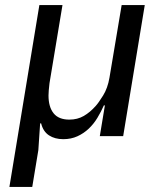

<svg xmlns="http://www.w3.org/2000/svg" viewBox="-20 -536 640 756"><path d="M17 200 135 -516H226L175 -209Q173 -193 172 -180.5Q171 -168 171 -160Q171 -115 191 -90Q211 -65 253 -65Q285 -65 310 -79.5Q335 -94 357 -119Q368 -131 386 -160Q404 -189 411 -230L459 -516H550L465 0H373L393 -121H389Q378 -96 363.5 -72Q349 -48 329.5 -29.5Q310 -11 285 0.5Q260 12 229 12Q196 12 173 -3Q150 -18 142 -50H138L131 55L107 200Z"/></svg>

Font: IBM Plex Mono Text
Style: Italic
Weight: 450
Italic angle: -9°
Monospace: yes
Designer: Mike Abbink, Paul van der Laan, Pieter van Rosmalen
Foundry: Bold Monday
Version: Version 2.1